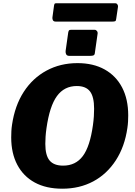

<svg xmlns="http://www.w3.org/2000/svg" viewBox="-20 -1135 817 1165"><path d="M358 10Q260 10 191 -27.5Q122 -65 85 -135Q48 -205 48 -301Q48 -319 49 -339Q50 -359 53 -378Q70 -494 124 -577.5Q178 -661 262 -706.5Q346 -752 450 -752Q546 -752 615 -713.5Q684 -675 721 -604Q758 -533 758 -435Q758 -418 757 -398.5Q756 -379 753 -359Q737 -246 683 -162.5Q629 -79 546 -34.5Q463 10 358 10ZM363 -130Q439 -130 482.5 -188Q526 -246 544 -376Q548 -405 549.5 -429.5Q551 -454 551 -475Q551 -548 526 -580.5Q501 -613 446 -613Q370 -613 325.5 -552Q281 -491 262 -357Q258 -329 256.5 -305.5Q255 -282 255 -262Q255 -192 281 -161Q307 -130 363 -130ZM572 -929 556 -817Q555 -803 548.5 -799.5Q542 -796 526 -796H401Q387 -796 382 -804.5Q377 -813 378 -825L394 -938Q396 -948 399 -951Q402 -954 410 -954H555Q563 -954 568.5 -946.5Q574 -939 572 -929ZM696 -1094 685 -1020Q684 -1009 679 -1006.5Q674 -1004 661 -1004H318Q306 -1004 301.5 -1011.5Q297 -1019 298 -1029L308 -1102Q310 -1111 312 -1113Q314 -1115 320 -1115H681Q688 -1115 692.5 -1108Q697 -1101 696 -1094Z"/></svg>

Font: Libre Franklin ExtraBold
Style: Italic
Weight: 800
Italic angle: -8°
Designer: Pablo Impallari, Rodrigo Fuenzalida, Nhung Nguyen
Foundry: Impallari Type
Version: Version 3.000